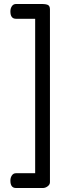

<svg xmlns="http://www.w3.org/2000/svg" viewBox="-20 -770 341 961"><path d="M32 134Q32 119 39.5 108Q47 97 60 97H156V-676H60Q32 -676 32 -713Q32 -728 39.5 -739Q47 -750 60 -750H188Q212 -750 221 -744.5Q230 -739 230 -723V142Q230 154 218.5 162.5Q207 171 195 171H60Q32 171 32 134Z"/></svg>

Font: Happy Monkey
Style: Regular
Weight: 400
Version: Version 1.001